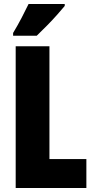

<svg xmlns="http://www.w3.org/2000/svg" viewBox="-20 -947 468 967"><path d="M59 0V-714H229V-146H415V0ZM306 -917Q292 -900 268.5 -873.5Q245 -847 217.5 -819Q190 -791 165 -767H46V-781Q70 -821 89 -857.5Q108 -894 124 -927H306Z"/></svg>

Font: Noto Sans Lao UI ExtCond Blk
Style: Regular
Weight: 900
Width: 2
Designer: Monotype Design Team
Foundry: Monotype Imaging Inc.
Version: Version 2.000; ttfautohint (v1.8.4.7-5d5b)